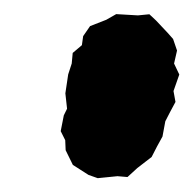

<svg xmlns="http://www.w3.org/2000/svg" viewBox="-20 -726 274 272"><path d="M118.4 -473.6 105.4 -478.2 83.2 -492.4 73 -513.2 72.4 -527.4 66 -540.2 70.4 -562.6 75 -572 72.6 -593.8 76.6 -620.6 81.6 -636 83 -651 96 -662 97.8 -674.8 107.6 -689 130.6 -698 144.6 -706 175.4 -704.2 191.6 -705.8 201 -697 217.4 -679.6 225.2 -670.8 230.8 -654.4 226.6 -636 234 -620.4 225.8 -597 228.6 -581.6 221 -567.4 214.2 -554.2 210.2 -532.6 202.4 -518.4 194.8 -503.6 174.6 -488 160.6 -475.2 146.4 -476.4Z"/></svg>

Font: Winky Rough
Style: Italic
Weight: 400
Italic angle: -8.97852°
Designer: Simon Atzbach
Foundry: typofactur
Version: Version 1.206